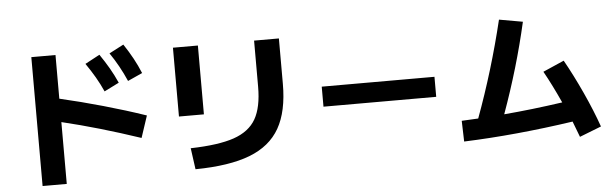

<svg xmlns="http://www.w3.org/2000/svg" viewBox="-51 -974 3853 1213"><g transform="rotate(-5 1875.0 -368.0)"><path d="M511.7 -690.4 604.5 -740.2Q637.7 -691.9 663.3 -647.5Q689 -603 710.9 -553.7L617.2 -506.8Q595.7 -554.7 570.1 -598.9Q544.4 -643.1 511.7 -690.4ZM668.9 -743.2 760.7 -791Q793.5 -741.7 818.1 -696.5Q842.8 -651.4 863.3 -601.6L770.5 -559.6Q727.5 -658.2 668.9 -743.2ZM328.1 -337.4V54.7H174.8V-762.7H328.1V-485.8Q460.9 -455.1 601.1 -415.5Q741.2 -376 870.1 -332L824.2 -193.4Q561 -281.7 328.1 -337.4Z M1585.9 -452.1V-744.1H1743.2V-456.1Q1743.2 -281.7 1682.9 -175.8Q1622.6 -69.8 1492.2 -19.5Q1361.8 30.8 1146.5 33.2L1127.9 -101.6Q1304.7 -106 1402.8 -139.6Q1501 -173.3 1543.5 -247.3Q1585.9 -321.3 1585.9 -452.1ZM1071.3 -744.1H1229.5V-307.6H1071.3Z M1986.3 -417H2701.2V-290H1986.3Z M2953.6 -130.4Q3063 -426.8 3138.7 -741.2L3288.1 -714.8Q3223.6 -430.2 3119.6 -142.6Q3294.4 -157.2 3491.2 -185.5Q3438.5 -301.3 3389.6 -388.7L3523.4 -447.3Q3578.1 -350.1 3632.1 -232.4Q3686 -114.7 3721.7 -12.7L3584 41Q3573.2 10.7 3545.9 -59.1Q3180.7 -5.4 2852.5 6.8L2848.6 -125Z"/></g></svg>

Font: Pretendard ExtraBold
Style: Regular
Weight: 800
Designer: Base glyphs from Inter by Rasmus Andersson; Hangeul glyphs from Noto Sans CJK(Source Han Sans) by Jang Soo-young and Kan
Foundry: Kil Hyung-jin
Version: Version 1.309